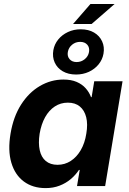

<svg xmlns="http://www.w3.org/2000/svg" viewBox="-20 -940 651 970"><path d="M210.4 10.3Q145.5 10.3 100.6 -22.9Q55.7 -56.2 37.4 -117.7Q19 -179.2 33.2 -264.6Q47.4 -350.1 86.4 -411.4Q125.5 -472.7 181.4 -505.4Q237.3 -538.1 300.3 -538.1Q339.8 -538.1 367.4 -526.1Q395 -514.2 412.8 -494.1Q430.7 -474.1 439.9 -449.2H442.9L456.1 -529.3H599.1L511.2 0H369.1L382.8 -81.5H378.9Q361.8 -55.7 337.2 -34.9Q312.5 -14.2 280.8 -2Q249 10.3 210.4 10.3ZM270.5 -107.4Q307.6 -107.4 337.6 -127Q367.7 -146.5 388.2 -181.9Q408.7 -217.3 416 -264.6Q424.3 -312.5 415.5 -347.7Q406.7 -382.8 383.3 -402.1Q359.9 -421.4 322.8 -421.4Q286.1 -421.4 256.8 -402.1Q227.5 -382.8 208 -347.9Q188.5 -313 180.2 -264.6Q172.9 -216.8 180.7 -181.2Q188.5 -145.5 211.4 -126.5Q234.4 -107.4 270.5 -107.4ZM349.1 -818.8 437 -919.9H559.1L442.9 -818.8ZM364.3 -563.5Q325.2 -563.5 297.1 -579.8Q269 -596.2 256.3 -624.3Q243.7 -652.3 249.5 -686.5Q254.9 -716.8 274.2 -740.5Q293.5 -764.2 323 -778.1Q352.5 -792 387.7 -792Q427.2 -792 455.1 -775.6Q482.9 -759.3 495.8 -731.2Q508.8 -703.1 502.9 -668.9Q497.6 -638.7 478 -614.7Q458.5 -590.8 429 -577.1Q399.4 -563.5 364.3 -563.5ZM367.2 -626.5Q390.1 -626.5 408 -640.9Q425.8 -655.3 429.7 -677.2Q433.6 -699.7 420.9 -714.1Q408.2 -728.5 384.8 -728.5Q361.8 -728.5 344.2 -714.1Q326.7 -699.7 322.8 -677.7Q318.8 -655.8 331.5 -641.1Q344.2 -626.5 367.2 -626.5Z"/></svg>

Font: Inter 24pt
Style: Bold Italic
Weight: 700
Italic angle: -9.3988°
Version: Version 4.001;git-66647c0bb